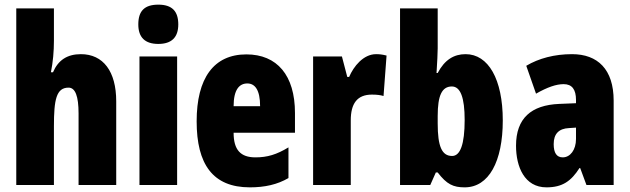

<svg xmlns="http://www.w3.org/2000/svg" viewBox="-20 -796 2709 826"><path d="M212 -621V-760H50V0H212V-253C212 -367 222 -419 275 -419C304 -419 318 -382 318 -308V0H480V-360C480 -489 424 -563 328 -563C269 -563 230 -537 208 -485H199C208 -529 212 -575 212 -621Z M661 -776C601 -776 575 -748 575 -691C575 -635 604 -607 661 -607C718 -607 747 -635 747 -691C747 -747 721 -776 661 -776ZM742 -553H580V0H742Z M1040 -562C899 -562 826 -459 826 -274C826 -90 895 10 1055 10C1119 10 1173 -2 1221 -30V-162C1170 -131 1130 -119 1079 -119C1015 -119 985 -151 985 -225H1249V-310C1249 -472 1172 -562 1040 -562ZM1044 -437C1077 -437 1099 -409 1099 -339H985C985 -411 1010 -437 1044 -437Z M1598 -563C1543 -563 1501 -510 1482 -465H1474L1451 -553H1327V0H1489V-278C1489 -350 1516 -389 1580 -389C1601 -389 1617 -387 1630 -383L1643 -557C1623 -562 1611 -563 1598 -563Z M1863 -588V-760H1701V0H1831L1855 -54H1863C1902 -3 1930 10 1979 10C2083 10 2143 -101 2143 -278C2143 -455 2081 -563 1983 -563C1933 -563 1893 -539 1863 -482H1858C1861 -532 1863 -567 1863 -588ZM1924 -424C1961 -424 1979 -376 1979 -280C1979 -175 1960 -125 1925 -125C1881 -125 1863 -166 1863 -265V-297C1863 -385 1881 -424 1924 -424Z M2441 -563C2365 -563 2298 -545 2244 -513L2286 -393C2335 -421 2373 -434 2405 -434C2441 -434 2458 -411 2458 -366V-352L2386 -349C2265 -344 2200 -287 2200 -169C2200 -79 2236 10 2331 10C2400 10 2437 -17 2473 -73H2476L2503 0H2620V-363C2620 -498 2551 -563 2441 -563ZM2428 -245 2458 -247V-198C2458 -151 2433 -119 2401 -119C2375 -119 2362 -138 2362 -176C2362 -220 2384 -243 2428 -245Z"/></svg>

Font: Noto Sans Gujarati ExtraCondensed Black
Style: Regular
Weight: 900
Width: 2
Designer: Jelle Bosma - Monotype Design Team, Universal Thirst
Foundry: Monotype Imaging Inc.
Version: Version 2.106